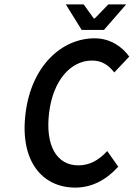

<svg xmlns="http://www.w3.org/2000/svg" viewBox="-20 -840 607 872"><path d="M96 -325C69 -108 172 12 322 12C396 12 462 -22 517 -83L467 -154C429 -113 388 -89 336 -89C237 -89 185 -179 203 -328C221 -475 301 -565 398 -565C443 -565 473 -544 499 -511L567 -583C536 -627 481 -666 410 -666C259 -666 122 -539 96 -325ZM472 -820 410 -756H406L360 -820H279L351 -704H452L553 -820Z"/></svg>

Font: Falling Sky
Style: CondObl
Weight: 400
Designer: Paul D. Hunt
Foundry: Adobe Systems Incorporated
Version: Version 1.02